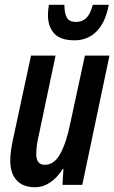

<svg xmlns="http://www.w3.org/2000/svg" viewBox="-20 -775 479 805"><path d="M127 10Q76 10 49.5 -19.5Q23 -49 23 -102Q23 -120 26 -143Q29 -166 34 -188L110 -542H213L143 -210Q132 -164 132 -129Q132 -84 168 -84Q207 -84 232.5 -130Q258 -176 274 -255L336 -542H439L325 0H242L246 -67H243Q221 -31 191 -10.5Q161 10 127 10ZM292 -606Q233 -606 207 -635Q181 -664 181 -711Q181 -731 185 -755H250Q250 -719 260.5 -701Q271 -683 298 -683Q325 -683 342 -699.5Q359 -716 369 -755H436Q423 -683 386 -644.5Q349 -606 292 -606Z"/></svg>

Font: Noto Sans ExtraCondensed SemiBold
Style: Italic
Weight: 600
Width: 2
Italic angle: -12°
Designer: Monotype Design Team
Foundry: Monotype Imaging Inc.
Version: Version 2.013; ttfautohint (v1.8.4.7-5d5b)